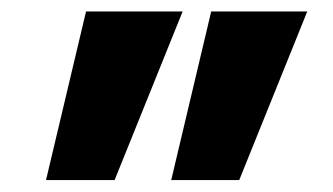

<svg xmlns="http://www.w3.org/2000/svg" viewBox="-20 -543 569 328"><path d="M127 -523.4H292L175.8 -235.4H58.6ZM340.8 -523.4H504.9L388.7 -235.4H272.5Z"/></svg>

Font: Gen Shin Gothic Bold
Style: Bold
Weight: 700
Designer: [Source Han Sans]
Ryoko NISHIZUKA  (kana & ideographs); Paul D. Hunt (Latin, Greek & Cyrillic); Wenlong ZHANG  (bopomofo
Version: Version 1.002.20150607